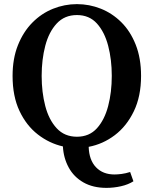

<svg xmlns="http://www.w3.org/2000/svg" viewBox="-20 -700 744 931"><path d="M353 -37Q413 -37 450 -78Q487 -119 504.5 -186Q522 -253 522 -332Q522 -411 504.5 -478Q487 -545 450 -586Q413 -627 353 -627Q293 -627 255 -586Q217 -545 199.5 -478Q182 -411 182 -332Q182 -253 199.5 -186Q217 -119 255 -78Q293 -37 353 -37ZM496 211Q431 211 384.5 184.5Q338 158 313 112Q288 66 285 10Q219 -5 163.5 -48Q108 -91 74.5 -162Q41 -233 41 -332Q41 -416 67 -481Q93 -546 137 -590.5Q181 -635 237 -657.5Q293 -680 353 -680Q413 -680 468.5 -658Q524 -636 568 -592.5Q612 -549 638 -483.5Q664 -418 664 -332Q664 -233 629 -160.5Q594 -88 536.5 -44.5Q479 -1 410 12Q412 76 445.5 111Q479 146 535 146Q550 146 569.5 143.5Q589 141 611 134L627 179Q602 195 567 203Q532 211 496 211Z"/></svg>

Font: Source Serif Pro SemiBold
Style: Regular
Weight: 600
Designer: Frank Grießhammer
Foundry: Adobe Systems Incorporated
Version: Version 3.001;hotconv 1.0.111;makeotfexe 2.5.65597